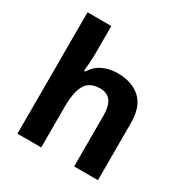

<svg xmlns="http://www.w3.org/2000/svg" viewBox="-173 -901 1004 1041"><g transform="rotate(30 328.5 -380.0)"><path d="M227 -605Q227 -565 224.5 -528Q222 -491 220 -476H228Q254 -518 295 -537Q336 -556 386 -556Q475 -556 528.5 -508.5Q582 -461 582 -356V0H433V-319Q433 -437 345 -437Q278 -437 252.5 -390.5Q227 -344 227 -257V0H78V-760H227Z"/></g></svg>

Font: Noto Sans Lisu
Style: Regular
Weight: 400
Designer: Monotype Design Team. David Williams.
Foundry: Monotype Imaging Inc.
Version: Version 2.102